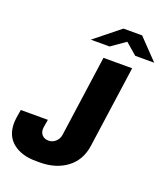

<svg xmlns="http://www.w3.org/2000/svg" viewBox="-171 -994 963 1113"><g transform="rotate(20 310.0 -437.5)"><path d="M452 -182Q439 -90 372 -40Q305 10 207 10H182Q94 10 41 -32Q-12 -74 -12 -152Q-12 -179 -1 -238H166Q165 -229 161 -208Q157 -187 157 -178Q157 -155 171.5 -140.5Q186 -126 210 -126Q235 -126 253.5 -143Q272 -160 276 -187L346 -686H523ZM444 -821 357 -760H241L397 -885H512L632 -760H515Z"/></g></svg>

Font: Chivo ExtraBold Italic
Style: Regular
Weight: 800
Italic angle: -8.05°
Designer: Hector Gatti
Foundry: Omnibus-Type
Version: Version 1.007